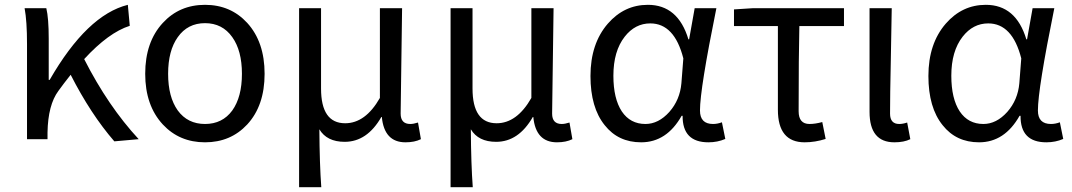

<svg xmlns="http://www.w3.org/2000/svg" viewBox="-20 -577 4443 796"><path d="M454 9Q356 -104 273 -267Q245 -232 222 -200Q179 -142 177 -28V0H92V-394Q92 -490 82 -543H172Q182 -502 182 -416V-246H186Q341 -515 510 -557L518 -470Q430 -442 329 -332Q428 -137 555 0Z M655 -61Q582 -140 582 -271Q582 -403 655 -482Q724 -557 830 -557Q936 -557 1005 -482Q1077 -403 1077 -271Q1077 -139 1005 -61Q936 13 830 13Q724 13 655 -61ZM943 -119Q983 -175 983 -271Q983 -367 943 -423Q902 -481 830 -481Q758 -481 717 -423Q677 -367 677 -271Q677 -175 717 -119Q758 -63 830 -63Q902 -63 943 -119Z M1220 -543H1311V-210Q1311 -66 1411 -66Q1495 -66 1555 -171V-543H1647L1641 -106Q1641 -63 1681 -63Q1694 -63 1713 -69L1725 0Q1699 13 1661 13Q1573 13 1563 -92H1561Q1502 11 1409 11Q1335 11 1304 -41Q1305 105 1312 199H1220Z M1848 -543H1939V-210Q1939 -66 2039 -66Q2123 -66 2183 -171V-543H2275L2269 -106Q2269 -63 2309 -63Q2322 -63 2341 -69L2353 0Q2327 13 2289 13Q2201 13 2191 -92H2189Q2130 11 2037 11Q1963 11 1932 -41Q1933 105 1940 199H1848Z M2487 -58Q2428 -131 2428 -262Q2428 -396 2500 -479Q2568 -557 2666 -557Q2791 -557 2834 -414H2837L2860 -543H2950Q2882 -208 2882 -119Q2882 -63 2936 -63Q2954 -63 2973 -70L2987 -1Q2955 13 2917 13Q2809 13 2810 -97H2806Q2744 13 2638 13Q2543 13 2487 -58ZM2755 -113Q2799 -163 2805 -232L2813 -335Q2776 -480 2676 -480Q2613 -480 2570 -425Q2523 -365 2523 -263Q2523 -168 2558 -115Q2593 -63 2656 -63Q2710 -63 2755 -113Z M3205 -122V-469H3023V-538L3101 -543H3479V-469H3294Q3291 -346 3291 -116Q3291 -63 3336 -63Q3360 -63 3389 -71L3403 -1Q3359 13 3316 13Q3205 13 3205 -122Z M3585 -113V-543H3677L3673 -319Q3670 -182 3670 -106Q3670 -63 3708 -63Q3723 -63 3741 -69L3754 0Q3728 13 3688 13Q3585 13 3585 -113Z M3888 -58Q3829 -131 3829 -262Q3829 -396 3901 -479Q3969 -557 4067 -557Q4192 -557 4235 -414H4238L4261 -543H4351Q4283 -208 4283 -119Q4283 -63 4337 -63Q4355 -63 4374 -70L4388 -1Q4356 13 4318 13Q4210 13 4211 -97H4207Q4145 13 4039 13Q3944 13 3888 -58ZM4156 -113Q4200 -163 4206 -232L4214 -335Q4177 -480 4077 -480Q4014 -480 3971 -425Q3924 -365 3924 -263Q3924 -168 3959 -115Q3994 -63 4057 -63Q4111 -63 4156 -113Z"/></svg>

Font: Source Han Sans K Regular
Style: Regular
Weight: 400
Designer: Ryoko NISHIZUKA  (kana & ideographs); Paul D. Hunt (Latin, Greek & Cyrillic); Wenlong ZHANG  (bopomofo); Sandoll Communi
Foundry: Adobe Systems Incorporated
Version: Version 1.00 July 18, 2014, initial release